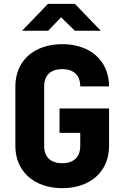

<svg xmlns="http://www.w3.org/2000/svg" viewBox="-20 -970 640 1000"><path d="M95 -810H231L298 -880L370 -810H505L370 -950H230ZM304 10C451 10 548 -77 548 -210V-405H290V-278H398V-210C398 -152 364 -120 304 -120C244 -120 210 -152 210 -210V-520C210 -578 244 -610 304 -610C364 -610 398 -578 398 -520H548C548 -653 451 -740 304 -740C157 -740 60 -653 60 -520V-210C60 -78 157 10 304 10Z"/></svg>

Font: JetBrains Mono ExtraBold
Style: Regular
Weight: 800
Monospace: yes
Designer: Philipp Nurullin, Konstantin Bulenkov
Foundry: JetBrains
Version: Version 2.305